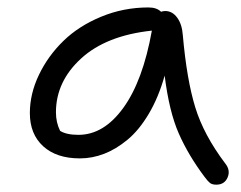

<svg xmlns="http://www.w3.org/2000/svg" viewBox="-20 -464 655 521"><path d="M196.8 -34.2Q133.3 -34.2 97.2 -67.1Q61 -100.1 61 -157.2Q61 -209.5 85.7 -261Q110.4 -312.5 152.1 -353Q193.8 -393.6 254.6 -418.7Q315.4 -443.8 382.8 -443.8Q405.3 -443.8 417 -432.1Q422.9 -434.1 428.2 -434.1Q447.8 -434.1 460.9 -416Q474.1 -397.9 476.1 -368.2Q486.8 -247.6 509.8 -172.9Q532.7 -98.1 590.8 -21Q606 -2.4 597.7 17.3Q589.4 37.1 566.9 37.1Q555.7 37.1 549.8 32.5Q543.9 27.8 535.2 16.1Q491.2 -42.5 465.1 -101.8Q439 -161.1 426.8 -258.8Q410.2 -199.7 383.8 -155.3Q357.4 -110.8 326.2 -85Q294.9 -59.1 262.5 -46.6Q230 -34.2 196.8 -34.2ZM131.8 -159.2Q131.8 -131.8 143.1 -108.9Q160.2 -98.1 192.9 -98.1Q261.7 -98.1 314.7 -171.4Q367.7 -244.6 392.1 -380.9Q268.1 -367.7 200 -305.2Q131.8 -242.7 131.8 -159.2Z"/></svg>

Font: Shantell Sans Irregular
Style: Regular
Weight: 300
Designer: Stephen Nixon, Anya Danilova, Shantell Martin
Foundry: Arrow Type
Version: Version 1.006;[9816181b4]